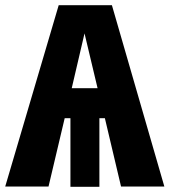

<svg xmlns="http://www.w3.org/2000/svg" viewBox="-35 -715 650 736"><path d="M367 -262H346V1H235V-262H213L151 0H-15L190 -695H394L595 0H429ZM339 -377 289 -587 240 -377Z"/></svg>

Font: Fira Sans Compressed ExtraBold
Style: Regular
Weight: 800
Width: 1
Designer: bBox Type GmbH & Carrois Corporate GbR & Edenspiekermann AG
Foundry: bBox Type GmbH & Carrois Corporate GbR & Edenspiekermann AG
Version: Version 4.301